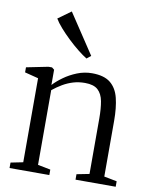

<svg xmlns="http://www.w3.org/2000/svg" viewBox="-90 -886 756 953"><g transform="rotate(10 288.0 -409.5)"><path d="M86.5 -40V-463.5L18 -481V-506.5L127.5 -528.5H145.5L157.5 -519V-477V-442Q176 -462.5 205.8 -484Q235.5 -505.5 271.8 -520Q308 -534.5 346.5 -534.5Q407.5 -534.5 439.5 -508.5Q471.5 -482.5 483.2 -434.8Q495 -387 495 -321V-40L559.5 -27.5V0H357V-27.5L420.5 -40V-319Q420.5 -369.5 413.8 -405.8Q407 -442 385.8 -461.5Q364.5 -481 320.5 -481Q289 -481 261.5 -472.8Q234 -464.5 209.2 -450Q184.5 -435.5 161 -416.5V-40L225 -27.5V0H24.5V-27.5ZM305.5 -602Q286.5 -613.5 260.8 -634Q235 -654.5 208.8 -679.5Q182.5 -704.5 161.2 -728.8Q140 -753 129 -772L194 -819L327 -618.5L306.5 -602Z"/></g></svg>

Font: Merriweather 96pt Light
Style: Regular
Weight: 300
Version: Version 2.100